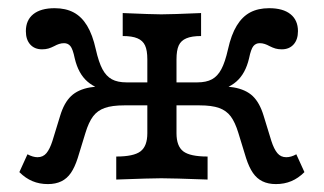

<svg xmlns="http://www.w3.org/2000/svg" viewBox="-20 -447 806 478"><path d="M592.7 -53.2 573.4 -116.1Q565.3 -142.7 554.4 -157.3Q543.5 -171.8 525.4 -178.2Q507.3 -184.7 476.6 -184.7H400V-241.9H471Q493.5 -241.9 507.7 -249.6Q521.8 -257.3 531 -274.6Q540.3 -291.9 547.6 -324.2Q555.6 -360.5 569.4 -383.1Q583.1 -405.6 602.8 -416.1Q622.6 -426.6 650 -426.6Q684.7 -426.6 703.2 -411.7Q721.8 -396.8 721.8 -369.4Q721.8 -348.4 710.9 -336.3Q700 -324.2 681.5 -324.2Q672.6 -324.2 665.7 -326.2Q658.9 -328.2 650.8 -332.3Q645.2 -335.5 639.1 -337.5Q633.1 -339.5 626.6 -339.5Q616.9 -339.5 610.9 -332.3Q604.8 -325 600 -301.6Q591.1 -263.7 568.5 -244Q546 -224.2 504 -216.9L480.6 -230.6Q531.5 -234.7 561.7 -229.4Q591.9 -224.2 609.3 -207.7Q626.6 -191.1 636.3 -158.9L655.6 -96Q662.1 -75.8 670.6 -65.7Q679 -55.6 692.7 -55.6Q704.8 -55.6 717.7 -62.9L737.9 -18.5Q722.6 -3.2 705.2 4Q687.9 11.3 666.9 11.3Q647.6 11.3 633.5 4.4Q619.4 -2.4 609.7 -16.5Q600 -30.6 592.7 -53.2ZM28.2 -18.5 48.4 -62.9Q62.1 -55.6 73.4 -55.6Q87.1 -55.6 95.6 -65.7Q104 -75.8 110.5 -96L129.8 -158.9Q139.5 -191.1 156.9 -207.7Q174.2 -224.2 204.4 -229.4Q234.7 -234.7 285.5 -230.6L262.1 -216.9Q220.2 -224.2 197.6 -244Q175 -263.7 166.1 -301.6Q161.3 -325 155.2 -332.3Q149.2 -339.5 139.5 -339.5Q133.1 -339.5 127 -337.5Q121 -335.5 115.3 -332.3Q107.3 -328.2 100.4 -326.2Q93.5 -324.2 84.7 -324.2Q66.1 -324.2 55.2 -336.3Q44.4 -348.4 44.4 -369.4Q44.4 -396.8 62.9 -411.7Q81.5 -426.6 116.1 -426.6Q143.5 -426.6 163.3 -416.1Q183.1 -405.6 196.8 -383.1Q210.5 -360.5 218.5 -324.2Q225.8 -291.9 235.1 -274.6Q244.4 -257.3 258.5 -249.6Q272.6 -241.9 295.2 -241.9H366.1V-184.7H289.5Q258.9 -184.7 240.7 -178.2Q222.6 -171.8 211.7 -157.3Q200.8 -142.7 192.7 -116.1L173.4 -53.2Q166.1 -30.6 156.5 -16.5Q146.8 -2.4 132.7 4.4Q118.5 11.3 99.2 11.3Q78.2 11.3 60.9 4Q43.5 -3.2 28.2 -18.5ZM346.8 -115.3V-299.2Q346.8 -321.8 341.1 -333.9Q335.5 -346 322.2 -351.6Q308.9 -357.3 285.5 -357.3V-414.5Q359.7 -411.3 381.5 -411.3Q406.5 -411.3 480.6 -414.5V-357.3Q457.3 -357.3 444 -351.6Q430.6 -346 425 -333.9Q419.4 -321.8 419.4 -299.2V-115.3Q419.4 -83.1 436.3 -70.2Q453.2 -57.3 496.8 -57.3V0Q409.7 -3.2 381.5 -3.2Q356.5 -3.2 269.4 0V-57.3Q312.9 -57.3 329.8 -70.2Q346.8 -83.1 346.8 -115.3Z"/></svg>

Font: Playfair Micro SmCond SmLight
Style: Regular
Weight: 360
Width: 4
Designer: Claus Eggers Sørensen
Foundry: Claus Eggers Sørensen
Version: Version 2.100;Glyphs 3.2 (3219)